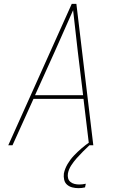

<svg xmlns="http://www.w3.org/2000/svg" viewBox="-20 -755 640 998"><path d="M23 0 353 -735H377L465 0H443L414 -241H154L45 0ZM162 -260H412L384 -490Q378 -543 372 -596Q366 -649 360 -702Q336 -649 313 -596Q290 -543 266 -490ZM388 223Q371 223 355.5 219Q340 215 328.5 205Q317 195 313.5 179Q310 163 312 147Q317 122 331 98Q345 74 364 54Q383 34 404 16Q425 -2 448 -18L445 0Q428 16 411 33Q394 50 378.5 67.5Q363 85 350 105Q337 125 333 147Q331 160 334 171.5Q337 183 346 190.5Q355 198 367 201Q379 204 392 204Q400 204 408.5 203Q417 202 426 200L422 219Q414 221 405 222Q396 223 388 223Z"/></svg>

Font: Iosevka Thin Extended Oblique
Style: Regular
Weight: 100
Width: 7
Italic angle: -9°
Monospace: yes
Designer: Belleve Invis
Foundry: Belleve Invis
Version: Version 32.5.0; ttfautohint (v1.8.4)